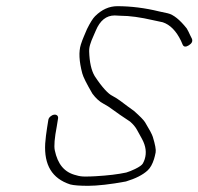

<svg xmlns="http://www.w3.org/2000/svg" viewBox="-20 -621 642 621"><path d="M590.8 -474.5C600.8 -480.8 604 -488 600.6 -496L595.1 -507C591.6 -515 587.9 -522.3 584 -529C561.4 -557.4 541 -573.8 522.6 -578C513.9 -580 504.4 -582 495 -584C449 -595.3 402.9 -601 359.8 -601C333.2 -601 309.1 -590.2 287.4 -568.5C280.4 -561.6 271.7 -547.7 261.4 -527C258.4 -519.7 255.1 -511.8 251.4 -503.5C247.8 -495.2 244.5 -486.3 241.5 -477C234.2 -453.8 235.7 -422.7 246.1 -383.7C249.1 -372.1 260.1 -350.2 278.9 -318C290.2 -302.7 302.5 -291.8 314.8 -285.5C324.5 -280.5 334.9 -273.8 346 -265.4C357.1 -257 375.5 -244.4 400.8 -227.7C410.4 -219.4 417.7 -210.7 422.8 -201.5C425.5 -196.5 428.4 -191.3 431.4 -186C434.4 -180.7 437.1 -175.7 439.6 -171C451.8 -148.4 454.6 -126.8 448 -106C446.8 -102 444.8 -97.5 442.1 -92.4C439.3 -87.2 431 -81.3 417.1 -74.5C406.8 -69.5 397.3 -65.7 388.4 -63C361.8 -57.3 329.2 -53.3 288.7 -51C276.8 -50.3 265.6 -50 255.2 -50C244.8 -50 235.4 -51.3 227.1 -54C188 -63.1 166.6 -90.1 157.2 -134.9C154.3 -148.8 156.4 -174.5 163.6 -212L167.8 -238C168.4 -242 167.4 -245.2 164.9 -247.5C162.3 -249.8 158.9 -250.7 154.6 -250C150.4 -249.3 146.5 -247.3 142.7 -244C139 -240.7 136.9 -237 136.3 -233L132.3 -208C129.5 -190.7 127.5 -173.7 126.2 -157C122.2 -87.8 148 -43.7 207.1 -24.5C218.3 -21.5 237.8 -20 265.7 -20C293.6 -20 337.6 -24.7 387.2 -34C418.6 -43.5 442.1 -55.4 457.6 -69.9C466.1 -77.8 473 -90 478.2 -106.5C480 -112.2 481.7 -119.3 483.4 -127.9C485 -136.4 482 -153.2 474.3 -178.2C471.8 -186.4 463.4 -202.2 449.1 -225.7C444.7 -232.8 432.8 -245 413.4 -262.2C401 -271.1 386.8 -281.3 371.6 -293C362.8 -299.7 353.5 -305.7 343.5 -311C330.6 -316.9 310.3 -338.2 286.2 -375C275.5 -393 269.5 -419.5 268.4 -454.5C268.2 -462.2 269.3 -470 271.9 -478C274.4 -486 277.3 -493.7 280.7 -501C284 -508.3 287 -515.3 289.8 -522C303.4 -554.7 323.8 -571 350.8 -571C356.5 -571 362.6 -570.7 370.6 -570C399 -570 434.1 -565.2 476 -555.5C486.1 -553.2 496.6 -551 506.4 -549C530.2 -541.1 549.9 -521.1 565.4 -489L570.6 -477C574 -469 580.8 -468.2 590.8 -474.5Z"/></svg>

Font: Proton
Style: ExBdExtSuIt
Weight: 500
Version: Version 1.017